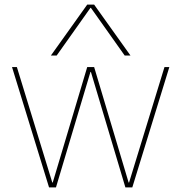

<svg xmlns="http://www.w3.org/2000/svg" viewBox="-20 -810 784 830"><path d="M32 -520H53L206 -21H208L357 -520H387L536 -21H538L691 -520H712L552 0H522L373 -499H371L222 0H192ZM357 -790H387L544 -570H519L373 -776H371L225 -570H200Z"/></svg>

Font: Enso Thin
Style: Regular
Weight: 100
Designer: Coji Morishita
Foundry: UNDERFOREST DESIGN
Version: Version 1.000